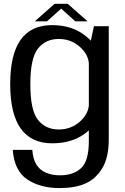

<svg xmlns="http://www.w3.org/2000/svg" viewBox="-20 -726 639 978"><path d="M283 232Q360 232 412.8 209.8Q465.5 187.5 499.8 132.8Q534 78 534 -17V-592.5H458.5L432.5 -471.5V-7.5Q432.5 95 392.5 131Q352.5 167 286 167Q246 167 214.8 154Q183.5 141 165.8 112.8Q148 84.5 144.5 37.5H45Q53 144.5 119.2 188.2Q185.5 232 283 232ZM246 4Q343.5 4 410.2 -43.8Q477 -91.5 477 -146L433 -200Q433 -148 387.8 -107.2Q342.5 -66.5 279 -66.5Q212.5 -66.5 173.5 -115.2Q134.5 -164 134.5 -297Q134.5 -430 173.5 -478.8Q212.5 -527.5 279 -527.5Q342.5 -527.5 387.8 -486.5Q433 -445.5 433 -394L476.5 -445.5Q476.5 -498 409.5 -548Q342.5 -598 245 -598Q138.5 -598 85.2 -523.5Q32 -449 32 -297.5Q32 -146 85.8 -71Q139.5 4 246 4ZM157.5 -617.5H219.5L291.5 -682L363.5 -617.5H426L325 -706.5H258Z"/></svg>

Font: Anybody UltraCondensed Thin
Style: Regular
Weight: 400
Version: Version 1.111